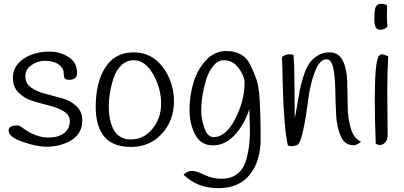

<svg xmlns="http://www.w3.org/2000/svg" viewBox="-20 -766 2108 1001"><path d="M310 -400Q301 -423 276 -436Q251 -449 214 -449Q177 -449 144.5 -427Q112 -405 112 -368Q112 -331 142.5 -309.5Q173 -288 216.5 -277Q260 -266 304 -253.5Q348 -241 378.5 -212.5Q409 -184 409 -138Q409 -71 353.5 -36Q298 -1 220 -1Q174 -1 99.5 -26Q25 -51 25 -86Q25 -112 69 -112Q82 -112 103 -96Q167 -49 234 -49Q270 -49 296 -61Q344 -84 344 -135Q344 -166 313.5 -185Q283 -204 239.5 -215Q196 -226 152 -239Q108 -252 77.5 -282.5Q47 -313 47 -360Q47 -421 102 -459Q157 -497 238 -497Q293 -497 337.5 -468.5Q382 -440 382 -386Q382 -350 341 -350Q324 -350 318.5 -356Q313 -362 312.5 -377.5Q312 -393 310 -400Z M479 -208Q479 -337 529.5 -415Q580 -493 676 -493Q772 -493 829.5 -415Q887 -337 887 -237.5Q887 -138 824 -69Q761 0 664 0Q567 0 523 -54.5Q479 -109 479 -208ZM662 -39Q729 -39 774.5 -94Q820 -149 820 -227Q820 -305 778.5 -378.5Q737 -452 677 -452Q641 -452 614 -427Q587 -402 573.5 -362.5Q560 -323 553.5 -284Q547 -245 547 -211.5Q547 -178 552 -150.5Q557 -123 569 -96.5Q581 -70 605 -54.5Q629 -39 662 -39Z M1160 -500Q1251 -500 1286 -426Q1305 -387 1317 -352Q1329 -317 1333 -256Q1339 -163 1339 -44.5Q1339 74 1282.5 144.5Q1226 215 1117.5 215Q1009 215 937 145Q957 125 980.5 125Q1004 125 1045.5 145.5Q1087 166 1134 166Q1181 166 1212 144.5Q1243 123 1258 84Q1283 15 1283 -86Q1283 -101 1280 -197Q1253 -115 1203 -61.5Q1153 -8 1090 -8Q1027 -8 997.5 -64.5Q968 -121 968 -193Q968 -265 988 -333.5Q1008 -402 1053 -451Q1098 -500 1160 -500ZM1094 -51Q1157 -51 1206 -145.5Q1255 -240 1255 -336Q1255 -369 1224.5 -410.5Q1194 -452 1148 -452Q1116 -452 1091.5 -422Q1067 -392 1054 -348Q1041 -304 1035 -265Q1029 -226 1029 -186.5Q1029 -147 1045.5 -99Q1062 -51 1094 -51Z M1862 -28Q1844 -9 1821 -9Q1778 -9 1757 -55Q1736 -101 1732.5 -167Q1729 -233 1728 -299Q1727 -365 1717.5 -411Q1708 -457 1682 -457Q1647 -457 1622.5 -394Q1598 -331 1588 -254Q1560 -39 1534 -13Q1516 -4 1503 -4Q1490 -4 1481 -7Q1460 -99 1454 -324Q1452 -436 1450 -469Q1471 -483 1486 -483Q1501 -483 1510 -480Q1515 -437 1515.5 -304Q1516 -171 1517 -151Q1522 -172 1529.5 -219Q1537 -266 1543 -296.5Q1549 -327 1562 -368Q1575 -409 1591 -433.5Q1607 -458 1635 -475.5Q1663 -493 1698 -493Q1745 -493 1766.5 -450.5Q1788 -408 1790 -345Q1792 -282 1792.5 -217Q1793 -152 1808.5 -98Q1824 -44 1862 -28Z M1998 -736Q1997 -713 1997 -685Q1997 -657 2000 -627Q1986 -611 1962 -611Q1932 -611 1932 -659Q1932 -661 1932 -674Q1932 -687 1932.5 -697.5Q1933 -708 1936 -722Q1943 -746 1967 -746Q1991 -746 1998 -736ZM1934 -246Q1934 -442 1954 -472Q1961 -483 1971 -483Q1981 -483 2004 -472Q1999 -387 1999 -287Q1999 -287 2001 -66Q2001 -35 1987.5 -22.5Q1974 -10 1962.5 -10Q1951 -10 1939 -16Q1934 -146 1934 -246Z"/></svg>

Font: Handlee
Style: Regular
Weight: 400
Designer: Joe Prince
Foundry: Joe Prince
Version: Version 1.001